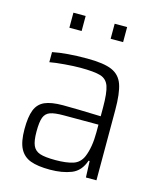

<svg xmlns="http://www.w3.org/2000/svg" viewBox="-108 -778 715 863"><g transform="rotate(15 250.0 -346.5)"><path d="M49 -139Q49 -196 61.5 -228Q74 -260 104 -273.5Q134 -287 189 -287Q247 -287 365 -283V-323Q365 -392 354.5 -422Q344 -452 315 -461Q286 -470 220 -470Q191 -470 148 -466.5Q105 -463 79 -458V-505Q142 -518 239 -518Q317 -518 355 -501.5Q393 -485 407 -445Q421 -405 421 -326V0H372L369 -76H364Q347 -25 305 -8.5Q263 8 206 8Q149 8 115.5 -4.5Q82 -17 65.5 -48.5Q49 -80 49 -139ZM346 -93Q365 -139 365 -208V-244H203Q161 -244 140.5 -236.5Q120 -229 112 -208Q104 -187 104 -142Q104 -99 113.5 -77.5Q123 -56 146.5 -48Q170 -40 219 -40Q269 -40 300.5 -50Q332 -60 346 -93ZM126 -701H183V-631H126ZM318 -701H376V-631H318Z"/></g></svg>

Font: Saira SemiCondensed Light
Style: Regular
Weight: 300
Width: 4
Designer: Hector Gatti with collaboration of the Omnibus-Type team
Foundry: Omnibus-Type
Version: Version 0.072; ttfautohint (v1.8)